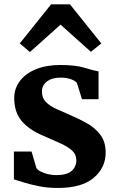

<svg xmlns="http://www.w3.org/2000/svg" viewBox="-20 -874 555 904"><path d="M128.5 -160.5 151.5 -82.5Q159 -70 187 -59.8Q215 -49.5 245.5 -49.5Q295 -49.5 317.2 -69.2Q339.5 -89 339.5 -119.5Q339.5 -146.5 319.8 -164.8Q300 -183 264.8 -199Q229.5 -215 184.5 -234.5Q117.5 -262.5 82.2 -304Q47 -345.5 47 -412.5Q47 -457.5 73.8 -492.8Q100.5 -528 149.2 -548Q198 -568 263.5 -568Q336 -568 378.5 -554.8Q421 -541.5 444 -538V-407H366L342.5 -482.5Q336.5 -492.5 315.5 -500.5Q294.5 -508.5 267.5 -508.5Q226 -509 201.8 -491Q177.5 -473 177.5 -443Q177.5 -413 195.8 -394.2Q214 -375.5 243.2 -362Q272.5 -348.5 305.5 -334.5Q348.5 -316.5 388 -294.5Q427.5 -272.5 452.5 -239.5Q477.5 -206.5 477.5 -155Q477.5 -85 421.5 -37Q365.5 11 252 11Q205 11 164.8 3Q124.5 -5 93.8 -14.5Q63 -24 45.5 -29.5V-160.5ZM220.5 -853.5H309.5L457 -669.5L408 -630L265 -758L121 -629L73 -669.5Z"/></svg>

Font: Merriweather
Style: Bold
Weight: 700
Designer: Eben Sorkin
Foundry: Eben Sorkin
Version: Version 2.100; ttfautohint (v1.7.19-72a1) -l 8 -r 50 -G 200 